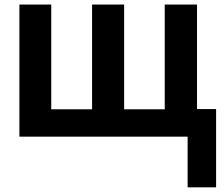

<svg xmlns="http://www.w3.org/2000/svg" viewBox="-20 -595 974 836"><path d="M796.9 -120.1H920.9V220.7H796.9ZM64.5 0V-575.2H203.1V-119.1H380.9V-575.2H520.5V-119.1H697.3V-575.2H837.9V0Z"/></svg>

Font: Gothic A1 ExtraBold
Style: Regular
Weight: 800
Designer: HanYang I&C Co.,Ltd.
Foundry: HanYang I&C Co.,Ltd.
Version: Version 2.50